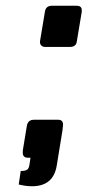

<svg xmlns="http://www.w3.org/2000/svg" viewBox="-20 -558 304 667"><path d="M119 -411V-415L136 -517Q139 -538 160 -538H246Q264 -538 264 -523V-517L247 -415Q245 -395 223 -395H137Q129 -395 124 -399.5Q119 -404 119 -411ZM45 83 52 36Q67 36 73.5 32Q80 28 82 16L86 -10H77Q59 -10 59 -28Q59 -37 61 -46L73 -119Q76 -142 98 -142H182Q199 -142 199 -125L197 -105L177 18Q165 89 91 89Q75 89 62 86.5Q49 84 45 83Z"/></svg>

Font: Exo
Style: Bold Italic
Weight: 700
Italic angle: -9°
Designer: Natanael Gama
Foundry: Natanael Gama
Version: Version 1.500; ttfautohint (v1.6)